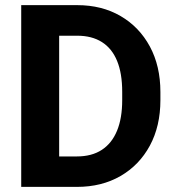

<svg xmlns="http://www.w3.org/2000/svg" viewBox="-20 -731 690 751"><path d="M127.4 0V-119.1H280.8Q338.9 -119.1 378.2 -144.8Q417.5 -170.4 437.7 -219.5Q458 -268.6 458 -339.4V-372.1Q458 -443.8 438 -492.7Q418 -541.5 378.7 -566.4Q339.4 -591.3 282.2 -591.3H124.5V-710.9H282.2Q378.4 -710.9 451.7 -668.2Q524.9 -625.5 566.2 -549.1Q607.4 -472.7 607.4 -371.1V-339.4Q607.4 -237.8 566.2 -161.4Q524.9 -85 451.4 -42.5Q377.9 0 280.8 0ZM211.4 0H63V-710.9H211.4Z"/></svg>

Font: Heebo
Style: Bold
Weight: 700
Designer: Oded Ezer
Foundry: Ezer Type House
Version: Version 3.100